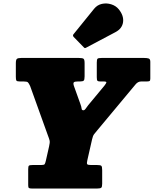

<svg xmlns="http://www.w3.org/2000/svg" viewBox="-20 -1083 884 1103"><path d="M142 -19V-111Q142 -127.5 146.2 -131.2Q150.5 -135 167 -135H217Q233.5 -135 236.8 -140.2Q240 -145.5 243.5 -160L262 -242Q267.5 -264.5 265 -275.5Q262.5 -286.5 255.5 -304L153 -589Q145.5 -605 140.2 -610Q135 -615 115.5 -615H94.5Q77.5 -615 74.2 -620Q71 -625 71 -641.5V-719Q71 -739 76.8 -744.5Q82.5 -750 101.5 -750H433.5Q453.5 -750 459.8 -745.5Q466 -741 466 -720V-644.5Q466 -624.5 460.8 -619.8Q455.5 -615 439 -615H427Q409 -615 404.2 -610Q399.5 -605 404.5 -589.5L441.5 -486.5Q448 -469 448.8 -459.2Q449.5 -449.5 459 -449.5Q466 -449.5 471.2 -457.5Q476.5 -465.5 487 -479L580 -591Q590.5 -604.5 591.2 -609.8Q592 -615 573.5 -615H555.5Q544 -615 540 -618.8Q536 -622.5 536 -639.5V-723.5Q536 -741.5 540.5 -745.8Q545 -750 563 -750H809Q824.5 -750 834 -747Q843.5 -744 843.5 -728V-631.5Q843.5 -620 839 -617.5Q834.5 -615 823 -615H791.5Q772.5 -615 759 -598.5L539 -334.5Q529 -322 521.2 -312.8Q513.5 -303.5 509 -282.5L481.5 -161.5Q477.5 -144.5 481 -139.8Q484.5 -135 503 -135H537.5Q557.5 -135 562.2 -130.2Q567 -125.5 567 -105V-27Q567 -9 561.5 -4.5Q556 0 538.5 0H162.5Q150 0 146 -3.2Q142 -6.5 142 -19ZM662 -1030Q692 -993 687 -956Q682 -919 643.5 -898.5L475.5 -809.5Q470 -806 467 -807Q464 -808 460 -812.5L403.5 -870.5Q395 -879.5 404 -888.5L521 -1033Q539 -1055 565.8 -1060.8Q592.5 -1066.5 619 -1058.2Q645.5 -1050 662 -1030Z"/></svg>

Font: Besley* Narrow Fatface
Style: Italic
Weight: 900
Width: 4
Italic angle: -13°
Designer: Owen Earl
Foundry: indestructible type*
Version: Version 3.000; ttfautohint (v1.8.3)